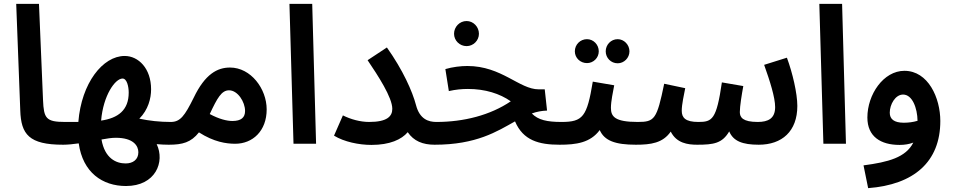

<svg xmlns="http://www.w3.org/2000/svg" viewBox="-20 -745 4941 995"><path d="M307 5C351 5 377 -22 377 -56C377 -88 359 -113 317 -113C218 -113 207 -132 203 -226L182 -725H64L85 -173C89 -49 130 5 307 5Z M854 5C898 5 924 -22 924 -56C924 -88 906 -113 864 -113C809 -113 753 -119 702 -130C748 -176 763 -235 763 -282C763 -391 697 -455 626 -455C513 -455 402 -315 386 -113C362 -113 337 -113 318 -113L308 5C330 5 360 2 388 -2C409 149 511 219 633 219C786 219 836 94 792 2C814 4 836 5 854 5ZM615 -338C638 -338 647 -296 647 -265C647 -174 592 -133 504 -120C515 -251 577 -338 615 -338ZM580 -31C673 -31 697 12 697 44C697 82 669 102 631 102C582 102 523 76 506 -22C533 -27 558 -31 580 -31Z M1199 0C1289 0 1362 -66 1362 -178C1362 -285 1280 -395 1172 -395C1107 -395 1043 -362 984 -239C937 -144 914 -113 865 -113L855 5C926 5 970 -7 1011 -59C1089 -9 1153 0 1199 0ZM1167 -277C1212 -277 1250 -217 1250 -170C1250 -136 1230 -118 1184 -118C1156 -118 1115 -128 1067 -154C1106 -237 1128 -277 1167 -277Z M1501 0H1618L1598 -725H1480Z M2232 5C2276 5 2301 -22 2301 -56C2301 -88 2283 -113 2241 -113C2201 -113 2155 -127 2136 -200C2117 -272 2068 -382 1985 -499L1885 -433C1939 -353 2013 -240 2013 -181C2013 -142 1986 -113 1893 -113C1846 -113 1797 -127 1757 -147L1711 -42C1763 -10 1840 6 1905 6C2000 6 2061 -22 2093 -60C2124 -14 2171 5 2232 5Z M2398 -506C2433 -506 2462 -535 2462 -570C2462 -606 2433 -636 2398 -636C2362 -636 2333 -606 2333 -570C2333 -535 2362 -506 2398 -506ZM2948 -56C2948 -88 2931 -113 2890 -113C2815 -113 2769 -123 2736 -157C2761 -166 2787 -171 2815 -172L2803 -282H2772C2671 -282 2580 -403 2402 -403C2368 -403 2325 -398 2288 -387L2306 -273C2342 -281 2372 -284 2405 -284C2494 -284 2570 -260 2627 -220C2521 -148 2383 -113 2242 -113L2232 5C2449 5 2556 -64 2649 -116C2691 -17 2773 5 2880 5C2923 5 2948 -22 2948 -56Z M3181 -417C3214 -417 3242 -445 3242 -479C3242 -513 3214 -542 3181 -542C3146 -542 3119 -513 3119 -479C3119 -445 3146 -417 3181 -417ZM3022 -418C3055 -418 3083 -445 3083 -479C3083 -514 3055 -542 3022 -542C2987 -542 2959 -514 2959 -479C2959 -445 2987 -418 3022 -418ZM3344 -56C3344 -88 3327 -113 3285 -113C3166 -113 3146 -141 3146 -186C3146 -221 3157 -270 3163 -303L3052 -322C3022 -140 3001 -113 2890 -113L2880 5C2966 5 3039 -5 3088 -71C3112 -16 3168 5 3275 5C3319 5 3344 -22 3344 -56Z M4112 -196C4112 -261 4087 -368 4058 -446L3940 -409C3970 -325 3997 -240 3997 -190C3997 -131 3961 -113 3907 -113C3829 -113 3814 -137 3814 -164C3814 -194 3824 -256 3832 -299L3721 -318C3693 -125 3671 -113 3599 -113C3532 -113 3513 -135 3513 -171C3513 -205 3525 -256 3531 -288L3422 -311C3384 -126 3372 -113 3285 -113L3275 5C3354 5 3415 -4 3456 -63C3486 -3 3544 5 3593 5C3678 5 3723 -2 3759 -64C3780 -14 3827 5 3912 5C4032 5 4112 -64 4112 -196Z M4247 0H4364L4344 -725H4226Z M4853 -118C4853 -238 4790 -378 4667 -378C4558 -378 4475 -255 4475 -136C4475 -37 4544 6 4642 6C4668 6 4692 2 4713 -6C4674 71 4584 95 4455 112L4479 230C4716 212 4853 94 4853 -118ZM4591 -161C4591 -204 4620 -255 4660 -255C4708 -255 4734 -185 4735 -119C4712 -112 4687 -109 4664 -109C4613 -109 4591 -128 4591 -161Z"/></svg>

Font: Noto Sans Arabic UI Semi
Style: Regular
Weight: 600
Designer: Nadine Chahine - Monotype Design Team
Foundry: Monotype Imaging Inc.
Version: Version 1.900